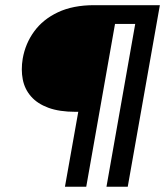

<svg xmlns="http://www.w3.org/2000/svg" viewBox="-20 -712 636 732"><path d="M339.3 -692.3H589.5L467 0H385.9L495.5 -620.7H418.5L308.8 0H227.6L278.4 -285.7H267.6Q206.3 -285.7 164.3 -301.2Q122.3 -316.7 98.2 -344.5Q74 -372.2 66.8 -409.2Q59.6 -446.2 66.6 -488.5Q76.6 -546 110.2 -592.1Q143.8 -638.3 201.1 -665.3Q258.3 -692.3 339.3 -692.3Z"/></svg>

Font: Poppins Variable
Style: Italic
Weight: 100
Italic angle: -10°
Designer: Jonny Pinhorn
Foundry: Indian Type Foundry
Version: Version 6.000